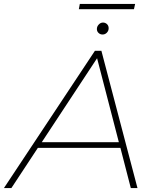

<svg xmlns="http://www.w3.org/2000/svg" viewBox="-65 -959 781 979"><path d="M-45 0 419 -700H452L636 0H602L549 -205H128L-7 0ZM541 -234 430 -662 148 -234ZM458 -783Q446 -783 437.5 -791Q429 -799 429 -811Q429 -824 438.5 -834Q448 -844 460 -844Q472 -844 480.5 -836Q489 -828 489 -815Q489 -802 480 -792.5Q471 -783 458 -783ZM337 -912 342 -939H624L618 -912Z"/></svg>

Font: Montserrat Thin ExtraLight
Style: Italic
Weight: 250
Italic angle: -11.3°
Version: Version 9.000